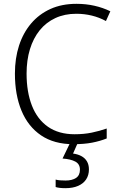

<svg xmlns="http://www.w3.org/2000/svg" viewBox="-20 -744 626 1004"><path d="M379 -672Q318 -672 269.5 -649.5Q221 -627 187.5 -585.5Q154 -544 136.5 -486.5Q119 -429 119 -359Q119 -263 147 -191.5Q175 -120 231 -81Q287 -42 370 -42Q419 -42 460 -50.5Q501 -59 538 -72V-20Q503 -6 461.5 2Q420 10 364 10Q263 10 195 -36Q127 -82 92.5 -165Q58 -248 58 -359Q58 -439 79.5 -505.5Q101 -572 142.5 -621Q184 -670 243.5 -697Q303 -724 380 -724Q429 -724 473.5 -714Q518 -704 557 -685L534 -634Q499 -653 460 -662.5Q421 -672 379 -672ZM445 142Q445 172 430.5 194Q416 216 388.5 228Q361 240 322 240Q306 240 293 238.5Q280 237 271 234V195Q281 198 294.5 199Q308 200 323 200Q357 200 377.5 186.5Q398 173 398 143Q398 114 374 101Q350 88 307 85L348 0H388L362 59Q386 62 405 72Q424 82 434.5 99.5Q445 117 445 142Z"/></svg>

Font: Noto Sans Display Light
Style: Regular
Weight: 300
Designer: Monotype Design Team
Foundry: Monotype Imaging Inc.
Version: Version 2.003